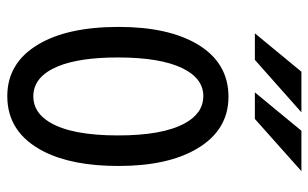

<svg xmlns="http://www.w3.org/2000/svg" viewBox="-184 -642 867 540"><g transform="rotate(90 250.0 -371.5)"><path d="M347.2 -785.2H460.9L314 -654.3H239.3ZM181.2 -785.2H295.4L147.9 -654.3H73.2ZM251.5 -580.1Q345.7 -580.1 397.9 -491.2Q446.3 -409.2 446.3 -270.5Q446.3 -141.1 405.8 -61Q353.5 42 250 42Q157.7 42 106 -42.5Q55.2 -125.5 55.2 -271Q55.2 -409.2 103 -491.2Q155.3 -580.1 251.5 -580.1ZM249.5 -509.3Q200.2 -509.3 171.4 -450.7Q141.1 -388.2 141.1 -269Q141.1 -161.6 166 -100.6Q194.8 -31.2 250.5 -31.2Q296.4 -31.2 324.2 -78.6Q360.4 -140.1 360.4 -269Q360.4 -394.5 326.7 -456.5Q298.3 -509.3 249.5 -509.3Z"/></g></svg>

Font: BIZ UDGothic
Style: Regular
Weight: 400
Monospace: yes
Designer: TypeBank Co., Ltd.
Foundry: Morisawa Inc.
Version: Version 1.05